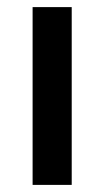

<svg xmlns="http://www.w3.org/2000/svg" viewBox="-20 -520 293 540"><path d="M71.7 0V-500H181.7V0Z"/></svg>

Font: Funnel Sans Light Medium
Style: Regular
Weight: 500
Version: Version 1.000